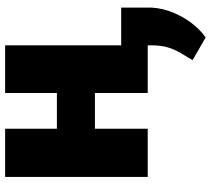

<svg xmlns="http://www.w3.org/2000/svg" viewBox="-56 -530 808 735"><g transform="rotate(-90 347.5 -162.0)"><path d="M222.7 -545.9V-347.7H359.4V-545.9H542V0H359.4V-202.1H222.7V0H38.1V-545.9ZM686.5 -101.6V-4.9Q688 39.1 672.9 82.5Q657.7 126 631.3 162.4Q605 198.7 572.3 221.7L485.4 171.9Q496.1 152.3 509.5 131.3Q522.9 110.4 532.7 81.3Q542.5 52.2 542 9.8V-101.6Z"/></g></svg>

Font: Inter Tight Black
Style: Regular
Weight: 900
Designer: Rasmus Andersson
Foundry: rsms
Version: Version 3.004; ttfautohint (v1.8.4.7-5d5b)